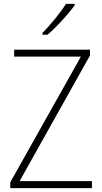

<svg xmlns="http://www.w3.org/2000/svg" viewBox="-20 -970 527 990"><path d="M454 0H33V-30L397 -678H53V-714H444V-684L81 -36H454ZM365 -943Q349 -920 325 -892.5Q301 -865 275 -838Q249 -811 225 -791H199V-800Q231 -833 265 -874.5Q299 -916 320 -950H365Z"/></svg>

Font: Noto Sans Georgian SemiCondensed ExtraLight
Style: Regular
Weight: 200
Width: 4
Designer: Monotype Design Team, Akaki Razmadze
Foundry: Google LLC
Version: Version 2.005; ttfautohint (v1.8.4.7-5d5b)